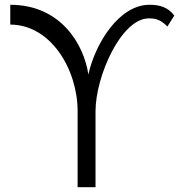

<svg xmlns="http://www.w3.org/2000/svg" viewBox="-20 -784 761 804"><path d="M710 -719C683 -754 649 -764 606 -764C477 -764 378 -599 350 -472C332 -596 236 -764 23 -764V-681C193 -681 305 -493 305 -318V0H380V-318C380 -465 488 -707 603 -707C624 -707 649 -706 681 -673Z"/></svg>

Font: Numismatica Pro
Style: Regular
Weight: 400
Designer: Chris Hopkins
Foundry: Edward C. D. Hopkins
Version: Version 2.19D